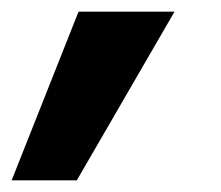

<svg xmlns="http://www.w3.org/2000/svg" viewBox="-71 -180 379 330"><path d="M64 -160H229L61 130H-51Z"/></svg>

Font: Albert Sans Black
Style: Italic
Weight: 900
Italic angle: -11.25°
Designer: Andreas Rasmussen
Foundry: a.Foundry
Version: Version 1.025